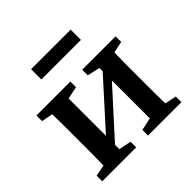

<svg xmlns="http://www.w3.org/2000/svg" viewBox="-169 -827 988 988"><g transform="rotate(-45 325.0 -333.5)"><path d="M370 -438V-479H613V-438L550 -425Q549 -388 549 -345Q549 -302 549 -269V-210Q549 -177 549 -134Q549 -91 550 -54L613 -41V0H370V-41L439 -56V-332L216 -86V-55L284 -41V0H37V-41L99 -53Q100 -91 100 -134Q100 -177 100 -210V-269Q100 -302 100 -345.5Q100 -389 99 -426L37 -438V-479H284V-438L216 -424V-152L439 -399V-423ZM186 -592V-667H474V-592Z"/></g></svg>

Font: Source Serif Pro SemiBold
Style: Regular
Weight: 600
Designer: Frank Grießhammer
Foundry: Adobe Systems Incorporated
Version: Version 3.001;hotconv 1.0.111;makeotfexe 2.5.65597